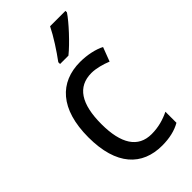

<svg xmlns="http://www.w3.org/2000/svg" viewBox="-240 -833 910 910"><g transform="rotate(-45 215.5 -378.0)"><path d="M398 -756V-766H295C273 -721 234 -661 202 -618V-606H258C303 -642 373 -718 398 -756ZM271 10C321 10 362 0 395 -19V-93C360 -76 321 -64 274 -64C184 -64 139 -134 139 -266C139 -401 184 -471 277 -471C308 -471 347 -460 376 -448L403 -519C372 -535 325 -546 276 -546C140 -546 51 -455 51 -265C51 -78 137 10 271 10Z"/></g></svg>

Font: Noto Sans Devanagari SemiCondensed
Style: Regular
Weight: 400
Width: 4
Designer: Jelle Bosma - Monotype Design Team
Foundry: Monotype Imaging Inc.
Version: Version 2.004